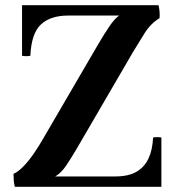

<svg xmlns="http://www.w3.org/2000/svg" viewBox="-20 -720 690 740"><path d="M65 -700H591Q594 -687 595 -675Q596 -663 595 -650L439 -660H242Q175 -660 138 -626Q101 -592 97 -505Q81 -502 65 -505ZM602 0H37Q34 -13 33 -25Q32 -37 32 -50L193 -40H425Q475 -40 506 -58Q537 -76 552.5 -109.5Q568 -143 570 -190Q586 -193 602 -190ZM439 -660 595 -650Q561 -630 537 -591.5Q513 -553 493 -520L274 -144Q251 -105 233 -79Q215 -53 193 -40L32 -50Q52 -59 73 -81.5Q94 -104 112.5 -131.5Q131 -159 143 -180L360 -552Q383 -591 402 -619Q421 -647 439 -660Z"/></svg>

Font: Poltawski Nowy SemiBold
Style: Regular
Weight: 600
Version: Version 1.001;gftools[0.9.25]